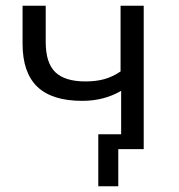

<svg xmlns="http://www.w3.org/2000/svg" viewBox="-20 -522 625 672"><path d="M394 130H324V-52H404V-204Q344 -169 268 -169Q162 -169 110.5 -218.5Q59 -268 59 -369V-502H140V-375Q140 -302 173.5 -269.5Q207 -237 279 -237Q316 -237 345 -245Q374 -253 402 -272V-502H483V0H394Z"/></svg>

Font: Mulish
Style: Regular
Weight: 400
Designer: Vernon Adams
Foundry: Vernon Adams
Version: Version 3.603; ttfautohint (v1.8.3)